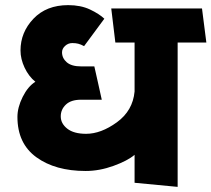

<svg xmlns="http://www.w3.org/2000/svg" viewBox="-20 -713 825 749"><path d="M505 0V-109Q478 -86 423 -66Q368 -46 314 -46Q196 -46 122 -99.5Q48 -153 48 -257Q48 -294 68.5 -335Q89 -376 118 -394Q92 -415 76 -449Q60 -483 60 -516Q60 -587 110.5 -640Q161 -693 246 -693Q295 -693 331 -676Q367 -659 387 -640L308 -533Q295 -540 285 -542.5Q275 -545 262 -545Q246 -545 234 -534Q222 -523 222 -509Q222 -486 240.5 -470Q259 -454 296 -454H348Q355 -422 362.5 -389.5Q370 -357 377 -324H296Q257 -324 237 -305Q217 -286 217 -259Q217 -231 242.5 -211Q268 -191 316 -191Q374 -191 436 -236Q498 -281 505 -356V-547H430L414 -680H768L785 -547H673V16Z"/></svg>

Font: Palanquin Dark SemiBold
Style: Regular
Weight: 600
Designer: Pria Ravichandran
Version: Version 1.001